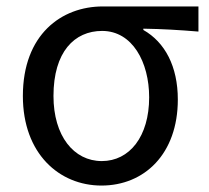

<svg xmlns="http://www.w3.org/2000/svg" viewBox="-20 -563 650 596"><path d="M295 13C428 13 532 -85 532 -254C532 -357 492 -432 425 -470V-474C485 -473 535 -470 596 -465V-543H299C171 -543 51 -456 51 -265C51 -86 164 13 295 13ZM296 -63C209 -63 146 -141 146 -265C146 -402 211 -467 297 -467C391 -467 443 -370 443 -261C443 -139 382 -63 296 -63Z"/></svg>

Font: Noto Sans Mono CJK JP Regular
Style: Regular
Weight: 400
Designer: Ryoko NISHIZUKA (kana & ideographs); Paul D. Hunt (Latin, Greek & Cyrillic); Wenlong ZHANG (bopomofo); Sandoll Communica
Foundry: Adobe Systems Incorporated
Version: Version 1.004;PS 1.004;hotconv 1.0.82;makeotf.lib2.5.63406